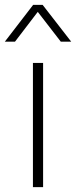

<svg xmlns="http://www.w3.org/2000/svg" viewBox="-67 -773 314 793"><path d="M111 -513V0H69V-513ZM-47 -601 70 -753H109L227 -601H184L89 -724L-5 -601Z"/></svg>

Font: Nacelle UltraLight
Style: Regular
Weight: 200
Designer: Sora Sagano
Foundry: Sora Sagano
Version: Version 1.000;FEAKit 1.0